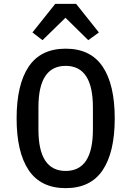

<svg xmlns="http://www.w3.org/2000/svg" viewBox="-20 -962 680 994"><path d="M66 -349Q66 -524 128.5 -617Q191 -710 320 -710Q449 -710 511.5 -617Q574 -524 574 -349Q574 -174 511.5 -81Q449 12 320 12Q191 12 128.5 -81Q66 -174 66 -349ZM320 -77Q461 -77 461 -291V-407Q461 -621 320 -621Q179 -621 179 -407V-291Q179 -77 320 -77ZM374 -942 492 -794 437 -754 319 -870 200 -754 148 -794 266 -942Z"/></svg>

Font: Writer Medium
Style: Regular
Weight: 500
Monospace: yes
Designer: Mike Abbink, Paul van der Laan, Pieter van Rosmalen
Foundry: Bold Monday
Version: Version 2.001 2020